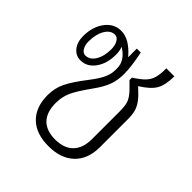

<svg xmlns="http://www.w3.org/2000/svg" viewBox="-168 -706 832 832"><g transform="rotate(45 248.5 -290.0)"><path d="M417 -319V-145Q417 -72 374.5 -31Q332 10 256 10Q180 10 138.5 -30.5Q97 -71 97 -145Q97 -186 114 -222Q131 -258 178 -319Q205 -354 216.5 -379Q228 -404 228 -428V-440Q228 -487 176 -519Q183 -501 183 -478Q183 -423 157 -387Q131 -351 91 -351Q62 -351 43.5 -374Q25 -397 25 -434Q25 -491 53.5 -529Q82 -567 126 -567Q177 -567 228 -507V-560H252Q267 -490 267 -442Q267 -404 255.5 -373Q244 -342 215 -302Q174 -245 160 -213.5Q146 -182 146 -145Q146 -89 174 -60Q202 -31 256 -31Q310 -31 339 -60.5Q368 -90 368 -145V-316Q368 -352 360.5 -370.5Q353 -389 333 -410L302 -441V-456Q336 -478 351.5 -494.5Q367 -511 373 -532.5Q379 -554 379 -590H428Q428 -536 411 -507Q394 -478 347 -449L374 -423Q396 -401 406.5 -378Q417 -355 417 -319ZM152 -480Q152 -504 142.5 -520Q133 -536 119 -536Q92 -536 75 -507Q58 -478 58 -434Q58 -411 67.5 -396Q77 -381 91 -381Q118 -381 135 -409Q152 -437 152 -480Z"/></g></svg>

Font: KoHo Light
Style: Regular
Weight: 300
Version: Version 1.000; ttfautohint (v1.6)